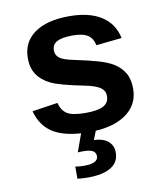

<svg xmlns="http://www.w3.org/2000/svg" viewBox="-84 -609 769 895"><g transform="rotate(-10 300.0 -161.0)"><path d="M539.1 -154.3Q539.1 -77.6 476.3 -33.9Q413.6 9.8 302.7 9.8Q193.8 9.8 136 -24.7Q78.1 -59.1 59.1 -131.8L179.7 -149.9Q189.9 -112.3 215.1 -96.7Q240.2 -81.1 302.7 -81.1Q360.4 -81.1 386.7 -95.7Q413.1 -110.4 413.1 -141.6Q413.1 -167 391.8 -181.9Q370.6 -196.8 319.8 -207Q203.6 -230 163.1 -249.8Q122.6 -269.5 101.3 -301Q80.1 -332.5 80.1 -378.4Q80.1 -454.1 138.4 -496.3Q196.8 -538.6 303.7 -538.6Q397.9 -538.6 455.3 -502Q512.7 -465.3 526.9 -396L405.3 -383.3Q399.4 -415.5 376.5 -431.4Q353.5 -447.3 303.7 -447.3Q254.9 -447.3 230.5 -434.8Q206.1 -422.4 206.1 -393.1Q206.1 -370.1 224.9 -356.7Q243.7 -343.3 288.1 -334.5Q350.1 -321.8 398.2 -308.3Q446.3 -294.9 475.3 -276.4Q504.4 -257.8 521.7 -228.8Q539.1 -199.7 539.1 -154.3ZM407.7 124.5Q407.7 170.4 369.6 193.8Q331.5 217.3 259.8 217.3Q237.8 217.3 210.4 214.4V156.7Q227.5 160.2 251.5 160.2Q318.4 160.2 318.4 126.5Q318.4 109.4 304.7 101.1Q291 92.8 258.8 92.8Q240.2 92.8 233.4 93.8L267.1 0H336.9L317.4 49.8Q363.3 52.2 385.5 72.3Q407.7 92.3 407.7 124.5Z"/></g></svg>

Font: Cousine
Style: Bold
Weight: 700
Monospace: yes
Designer: Steve Matteson
Foundry: Ascender Corporation
Version: Version 1.20